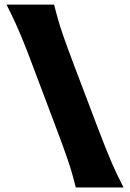

<svg xmlns="http://www.w3.org/2000/svg" viewBox="-20 -830 576 850"><path d="M315.4 0Q300.3 -63.5 280 -122.6Q259.8 -181.6 230.5 -258.8L125 -538.6Q104.5 -593.8 86.4 -638.7Q68.4 -683.6 49.8 -724.9Q31.2 -766.1 8.8 -809.6H219.7Q235.4 -744.1 256.3 -682.6Q277.3 -621.1 308.1 -540.5L415 -258.8Q444.3 -181.6 469.2 -122.6Q494.1 -63.5 526.9 0Z"/></svg>

Font: Pinar DS4 ExtraBold
Style: Regular
Weight: 800
Designer: Amin Abedi
Version: Version 3.000